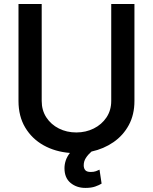

<svg xmlns="http://www.w3.org/2000/svg" viewBox="-20 -747 756 949"><path d="M529.8 -727.3H644.5V-248.2Q644.5 -180.4 616.7 -128.9Q588.8 -77.4 540.7 -44.2Q492.5 -11 432.2 2.1Q414.8 17.4 404.3 33.9Q393.8 50.4 393.8 70Q393.8 85.2 401.5 94.1Q409.1 103 428.6 103Q443.5 103 454.4 99.1Q465.2 95.2 471.9 91.6L482.2 160.5Q470.2 168 450.8 174.9Q431.5 181.8 402 181.8Q358.7 181.8 328.7 157Q298.7 132.1 298.7 84.5Q298.7 65.3 305 46.2Q311.4 27 325.6 8.9Q252.8 3.2 195.3 -28.9Q137.8 -61.1 104.6 -116.7Q71.4 -172.2 71.4 -248.2V-727.3H186.1V-248.2Q186.1 -201.7 209.2 -166.5Q232.2 -131.4 271 -111.9Q309.7 -92.3 357.2 -92.3Q404.1 -92.3 443.4 -111.9Q482.6 -131.4 506.2 -166.5Q529.8 -201.7 529.8 -248.2Z"/></svg>

Font: Interface Medium
Style: Regular
Weight: 500
Designer: Rasmus Andersson
Foundry: rsms
Version: Version 1.8